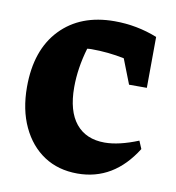

<svg xmlns="http://www.w3.org/2000/svg" viewBox="-64 -558 576 627"><g transform="rotate(10 224.0 -244.5)"><path d="M233 11Q169 11 122 -20Q75 -51 48.5 -107.5Q22 -164 22 -239Q22 -362 88 -431Q154 -500 267 -500Q341 -500 409 -473L408 -304H349L317 -386Q264 -397 208 -397Q201 -397 194 -396Q174 -328 174 -265Q174 -186 207.5 -145Q241 -104 303 -104Q350 -104 414 -130L425 -104Q353 11 233 11Z"/></g></svg>

Font: Piazzolla
Style: Bold
Weight: 700
Designer: Juan Pablo del Peral
Foundry: Huerta Tipografica
Version: Version 1.330